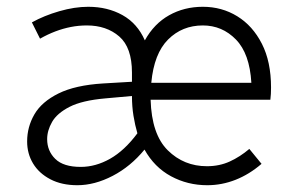

<svg xmlns="http://www.w3.org/2000/svg" viewBox="-20 -538 879 566"><path d="M60 -121Q60 -164 81.5 -201Q103 -238 152.5 -262.5Q202 -287 284 -292L369 -297V-324Q369 -398 331.5 -430.5Q294 -463 236 -463Q212 -463 189 -458.5Q166 -454 143.5 -445.5Q121 -437 98 -424L74 -472Q110 -492 155 -505Q200 -518 240 -518Q297 -518 341 -493.5Q385 -469 407 -419Q434 -468 478.5 -493Q523 -518 578 -518Q634 -518 679.5 -490Q725 -462 752 -409Q779 -356 779 -280Q779 -270 778.5 -261Q778 -252 777 -244H424Q427 -142 474.5 -95Q522 -48 590 -48Q627 -48 657.5 -62Q688 -76 715 -99L751 -55Q715 -24 674.5 -8Q634 8 591 8Q533 8 484 -18.5Q435 -45 406 -97Q365 -47 312 -19.5Q259 8 208 8Q162 8 128.5 -9.5Q95 -27 77.5 -56Q60 -85 60 -121ZM119 -128Q119 -93 143 -69.5Q167 -46 218 -46Q262 -46 304.5 -70Q347 -94 385 -145Q378 -169 373.5 -196.5Q369 -224 369 -255L291 -248Q222 -242 185 -223Q148 -204 133.5 -178.5Q119 -153 119 -128ZM426 -294H721Q716 -380 675.5 -421.5Q635 -463 578 -463Q517 -463 475.5 -421.5Q434 -380 426 -294Z"/></svg>

Font: Radio Canada Light
Style: Regular
Weight: 300
Designer: Charles Daoud, Etienne Aubert Bonn, Alexandre Saumier Demers, Jacques Le Bailly
Foundry: Radio-Canada
Version: Version 2.104;gftools[0.9.28.dev5+ged2979d]